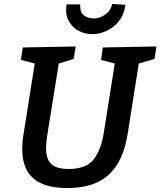

<svg xmlns="http://www.w3.org/2000/svg" viewBox="-20 -936 808 967"><path d="M498 -697 768 -702 758 -639 679 -616 624 -268Q602 -124 528.5 -56.5Q455 11 319 11Q204 11 148 -37.5Q92 -86 92 -186Q92 -204 93.5 -223Q95 -242 99 -263L155 -616L85 -634L95 -697L361 -702L351 -639L276 -616L218 -255Q215 -236 213.5 -219.5Q212 -203 212 -189Q212 -135 238 -110Q264 -85 326 -85Q414 -85 452 -133.5Q490 -182 504 -275L558 -616L489 -634ZM445 -764Q407 -764 375 -781.5Q343 -799 325.5 -832Q308 -865 315 -914H384Q382 -874 403 -858.5Q424 -843 451 -843Q481 -843 509 -862Q537 -881 545 -916L612 -912Q605 -862 579 -829.5Q553 -797 517 -780.5Q481 -764 445 -764Z"/></svg>

Font: Bitter SemiBold
Style: Italic
Weight: 600
Italic angle: -9°
Designer: Sol Matas, and Bitter project Authors
Foundry: Sol Matas
Version: Version 2.001